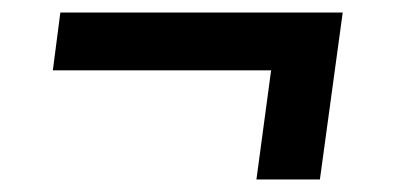

<svg xmlns="http://www.w3.org/2000/svg" viewBox="-20 -386 640 307"><path d="M76.5 -366H528L491.5 -99H390L413.5 -273.5H64.5Z"/></svg>

Font: Merriweather 24pt SemiCondensed Black
Style: Italic
Weight: 900
Width: 4
Italic angle: -7.8°
Designer: Eben Sorkin
Foundry: Eben Sorkin
Version: Version 2.101